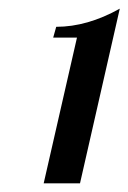

<svg xmlns="http://www.w3.org/2000/svg" viewBox="-20 -769 297 444"><path d="M81 -345 158 -682H103L110 -707Q182 -707 257 -749L165 -345Z"/></svg>

Font: Lobster Two
Style: Bold Italic
Weight: 700
Designer: Pablo Impallari
Foundry: Pablo Impallari. www.impallari.com
Version: Version 1.006